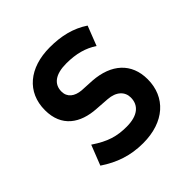

<svg xmlns="http://www.w3.org/2000/svg" viewBox="-147 -630 757 757"><g transform="rotate(-45 231.0 -252.0)"><path d="M231 12C349 12 422 -54 422 -154C422 -244 362 -297 264 -304L207 -307C171 -310 147 -328 147 -360C147 -401 178 -425 239 -425C294 -425 336 -413 372 -389L404 -471C356 -503 302 -516 238 -516C123 -516 49 -454 49 -354C49 -261 112 -219 197 -214L254 -210C300 -207 324 -182 324 -150C324 -107 293 -80 231 -80C178 -80 138 -91 82 -129L49 -45C104 -8 161 12 231 12Z"/></g></svg>

Font: Finlandica Medium
Style: Regular
Weight: 500
Designer: Niklas Ekholm, Juho Hiilivirta, Jaakko Suomalainen
Foundry: Helsinki Type Studio
Version: Version 2.000;Glyphs 3.2 (3202)